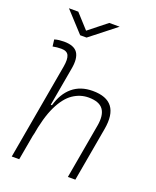

<svg xmlns="http://www.w3.org/2000/svg" viewBox="-168 -1036 923 1133"><g transform="rotate(20 293.0 -469.0)"><path d="M399.4 0 460 -344.2Q472.2 -413.1 447 -447.8Q421.9 -482.4 355 -482.4Q302.7 -482.4 257.3 -451.7Q211.9 -420.9 177.2 -349.6Q142.6 -278.3 122.6 -156.2L125 -175.3L93.8 0H46.9L153.3 -604Q161.6 -651.9 151.1 -674.8Q140.6 -697.8 104.5 -697.8Q91.3 -697.8 77.9 -696.5Q64.5 -695.3 51.3 -692.4L45.9 -734.9Q60.5 -739.3 75.4 -741Q90.3 -742.7 105.5 -742.7Q168.9 -742.7 191.4 -709.5Q213.9 -676.3 201.7 -608.9L158.7 -365.7H166.5Q188 -442.9 238 -485.1Q288.1 -527.3 364.7 -527.3Q539.1 -527.3 506.3 -340.3L446.3 0ZM181.6 -810.5 64.9 -937.5H123.5L205.1 -847.7L317.9 -937.5H383.3L221.7 -810.5Z"/></g></svg>

Font: Cascadia Mono NF ExtraLight
Style: Italic
Weight: 200
Italic angle: -10°
Monospace: yes
Designer: Aaron Bell
Foundry: Saja Typeworks
Version: Version 2404.023; ttfautohint (v1.8.4)